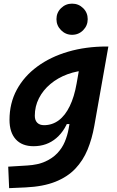

<svg xmlns="http://www.w3.org/2000/svg" viewBox="-20 -771 626 1026"><path d="M28.8 234.4 23.9 119.6 126.5 113.3Q182.6 109.9 221.7 92.3Q260.7 74.7 286.4 47.6Q312 20.5 326.2 -13.2Q340.3 -46.9 346.7 -82.5L411.6 -450.7L555.2 -522.5H559.1L483.9 -98.1Q471.7 -29.3 447.8 28.8Q423.8 86.9 382.3 130.6Q340.8 174.3 275.9 200.2Q210.9 226.1 116.7 230.5ZM453.6 -396Q393.1 -393.6 340.8 -374.3Q288.6 -355 249.3 -322Q210 -289.1 188 -245.8Q166 -202.6 166 -152.3Q166 -128.4 179 -115.2Q191.9 -102.1 215.3 -102.1Q258.8 -102.1 293.5 -127.7Q328.1 -153.3 352.5 -203.4Q377 -253.4 389.6 -325.7L393.1 -345.2L454.6 -304.2L397.9 -107.9H321.8L355 -155.8Q332 -76.7 281.2 -33.2Q230.5 10.3 159.2 10.3Q97.7 10.3 64.2 -26.6Q30.8 -63.5 30.8 -130.4Q30.8 -219.7 69.8 -291.7Q108.9 -363.8 179.4 -415.5Q250 -467.3 344.5 -494.9Q439 -522.5 549.8 -522.5H558.6ZM365.2 -585Q331 -585 306.4 -609.6Q281.7 -634.3 281.7 -668.6Q281.7 -703.6 306.3 -727.5Q330.9 -751.5 365.1 -751.5Q399.9 -751.5 424.3 -727.5Q448.7 -703.6 448.7 -668.6Q448.7 -634.3 424.4 -609.6Q400.1 -585 365.2 -585Z"/></svg>

Font: Cascadia Mono NF
Style: Italic
Weight: 400
Italic angle: -10°
Monospace: yes
Designer: Aaron Bell
Foundry: Saja Typeworks
Version: Version 2404.023